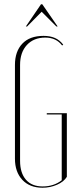

<svg xmlns="http://www.w3.org/2000/svg" viewBox="-20 -873 369 899"><path d="M50 -569Q50 -632 84.5 -668.5Q119 -705 184 -705Q214 -705 236.5 -695.5Q259 -686 276 -664L271 -660Q243 -697 192 -697Q138 -697 106 -662.5Q74 -628 74 -569V-120Q74 -63 101.5 -31.5Q129 0 180 0Q232 0 269 -29V-337H199V-343H293V-45Q279 -22 247 -8Q215 6 179 6Q119 6 84.5 -31Q50 -68 50 -130ZM172 -853H178L250 -749H244L175 -818L107 -749H101Z"/></svg>

Font: Moniqa Thin Display
Style: Regular
Weight: 100
Designer: Rajesh Rajput
Foundry: Rajesh Rajput
Version: Version 1.000